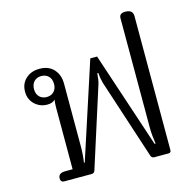

<svg xmlns="http://www.w3.org/2000/svg" viewBox="-105 -821 933 927"><g transform="rotate(-15 362.0 -357.5)"><path d="M86 -19Q86 -46 121 -46H158V-353Q158 -380 161 -393Q147 -379 122 -379Q85 -379 59 -403.5Q33 -428 33 -467Q33 -507 60 -531.5Q87 -556 128 -556Q174 -556 199.5 -528Q225 -500 225 -456V-143Q225 -101 219 -62H223L379 -541H413L572 -62H577Q570 -108 570 -143V-691Q570 -715 600 -715Q638 -715 638 -683V-13Q638 0 625 0H554Q541 0 537 -13L407 -411Q400 -435 398 -463H393Q391 -431 385 -411L258 -13Q254 0 241 0H102Q95 0 90.5 -5Q86 -10 86 -19ZM178 -467Q178 -492 164 -506Q150 -520 128 -520Q106 -520 92 -506Q78 -492 78 -467Q78 -443 92 -429Q106 -415 128 -415Q150 -415 164 -429Q178 -443 178 -467Z"/></g></svg>

Font: Maitree
Style: Regular
Weight: 400
Designer: CadsonDemak Team
Foundry: CadsonDemak
Version: Version 1.001